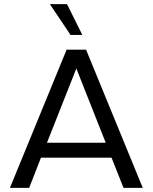

<svg xmlns="http://www.w3.org/2000/svg" viewBox="-20 -908 739 928"><path d="M577 0 519 -146H178L121 0H28L302 -668H396L670 0ZM349 -577 207 -218H491ZM321 -739 221 -888H304L378 -739Z"/></svg>

Font: Celebes
Style: Regular
Weight: 400
Designer: Anugrah Pasau
Foundry: Lafontype
Version: Version 1.000; ttfautohint (v1.8.4)